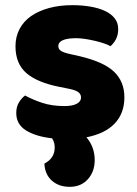

<svg xmlns="http://www.w3.org/2000/svg" viewBox="-20 -522 532 744"><path d="M462 -145Q462 -83 424.5 -43.5Q387 -4 315 10Q347 48 347 98Q347 143 320.5 172.5Q294 202 250 202Q208 202 181 178Q154 154 152 112Q192 91 192 50Q192 41 190 32.5Q188 24 182 14Q119 7 81 -16.5Q43 -40 43 -84Q43 -108 53 -124.5Q63 -141 77 -152Q106 -136 143.5 -123.5Q181 -111 230 -111Q261 -111 277.5 -120Q294 -129 294 -144Q294 -158 282 -166Q270 -174 242 -179L212 -185Q125 -202 82.5 -238.5Q40 -275 40 -343Q40 -380 56 -410Q72 -440 101 -460Q130 -480 170.5 -491Q211 -502 260 -502Q297 -502 329.5 -496.5Q362 -491 386 -480Q410 -469 424 -451.5Q438 -434 438 -410Q438 -387 429.5 -370.5Q421 -354 408 -343Q400 -348 384 -353.5Q368 -359 349 -363.5Q330 -368 310.5 -371Q291 -374 275 -374Q242 -374 224 -366.5Q206 -359 206 -343Q206 -332 216 -325Q226 -318 254 -312L285 -305Q381 -283 421.5 -244.5Q462 -206 462 -145Z"/></svg>

Font: Baloo Tammudu
Style: Regular
Weight: 400
Designer: Omkar Shende and Ek Type
Foundry: Ek Type
Version: Version 1.007;PS 1.000;hotconv 1.0.88;makeotf.lib2.5.647800